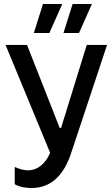

<svg xmlns="http://www.w3.org/2000/svg" viewBox="-20 -746 562 965"><path d="M150 -580H228L293 -726H196ZM299 -580H377L442 -726H345ZM139 199C241 199 303 128 337 25L518 -520H416L287 -103H280L116 -520H8L232 22C208 78 168 110 122 110C100 110 77 104 54 93V180C80 195 115 199 139 199Z"/></svg>

Font: Fixel Text Medium
Style: Regular
Weight: 500
Width: 4
Designer: AlfaBravo + MacPaw
Foundry: Kyrylo Tkachov, Marchela Mozhyna, Serhii Makarenko, Maria Weinstein, Zakhar Kryvoshyya
Version: Version 1.211